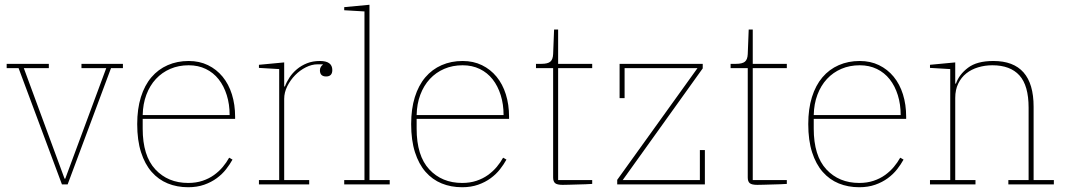

<svg xmlns="http://www.w3.org/2000/svg" viewBox="-20 -774 4474 806"><path d="M58 -488H8V-506H185V-488H80L251 -24H254L426 -488H322V-506H496V-488H446L264 0H240Z M770 12Q723 12 684 -4Q645 -20 616.5 -52.5Q588 -85 572 -135Q556 -185 556 -253Q556 -317 571.5 -366.5Q587 -416 615.5 -449.5Q644 -483 684 -500.5Q724 -518 772 -518Q817 -518 853 -500.5Q889 -483 914.5 -452Q940 -421 953.5 -378Q967 -335 967 -284V-275H579V-234Q579 -120 632 -63Q685 -6 770 -6Q803 -6 830 -15Q857 -24 878 -39Q899 -54 915 -73Q931 -92 942 -112L956 -104Q945 -84 929 -63.5Q913 -43 890 -26Q867 -9 837 1.5Q807 12 770 12ZM944 -291Q944 -336 932 -374.5Q920 -413 898 -441Q876 -469 844 -484.5Q812 -500 772 -500Q730 -500 695 -485Q660 -470 634.5 -442.5Q609 -415 594.5 -376.5Q580 -338 579 -291Z M1067 -18H1152V-484L1067 -489V-502L1173 -512V-411H1176Q1183 -430 1195.5 -449Q1208 -468 1226.5 -483.5Q1245 -499 1269 -508.5Q1293 -518 1323 -518Q1375 -518 1375 -480Q1375 -453 1349 -453Q1323 -453 1323 -479Q1323 -487 1327 -493.5Q1331 -500 1335 -502V-504H1313Q1289 -504 1264 -491.5Q1239 -479 1219 -458.5Q1199 -438 1186 -412Q1173 -386 1173 -359V-18H1278V0H1067Z M1425 -18H1510V-726L1425 -731V-744L1531 -754V-18H1616V0H1425Z M1920 12Q1873 12 1834 -4Q1795 -20 1766.5 -52.5Q1738 -85 1722 -135Q1706 -185 1706 -253Q1706 -317 1721.5 -366.5Q1737 -416 1765.5 -449.5Q1794 -483 1834 -500.5Q1874 -518 1922 -518Q1967 -518 2003 -500.5Q2039 -483 2064.5 -452Q2090 -421 2103.5 -378Q2117 -335 2117 -284V-275H1729V-234Q1729 -120 1782 -63Q1835 -6 1920 -6Q1953 -6 1980 -15Q2007 -24 2028 -39Q2049 -54 2065 -73Q2081 -92 2092 -112L2106 -104Q2095 -84 2079 -63.5Q2063 -43 2040 -26Q2017 -9 1987 1.5Q1957 12 1920 12ZM2094 -291Q2094 -336 2082 -374.5Q2070 -413 2048 -441Q2026 -469 1994 -484.5Q1962 -500 1922 -500Q1880 -500 1845 -485Q1810 -470 1784.5 -442.5Q1759 -415 1744.5 -376.5Q1730 -338 1729 -291Z M2342 2Q2319 2 2310.5 -5Q2302 -12 2302 -29V-488H2230V-506H2253Q2279 -506 2290 -515Q2301 -524 2302 -547L2306 -650H2323V-506H2466V-488H2323V-18H2466V-2Q2455 -1 2438 -0.5Q2421 0 2403 0.5Q2385 1 2368.5 1.5Q2352 2 2342 2Z M2571 -19 2908 -488H2602V-362H2581V-506H2930V-487L2594 -18H2918V-144H2939V0H2571Z M3159 2Q3136 2 3127.5 -5Q3119 -12 3119 -29V-488H3047V-506H3070Q3096 -506 3107 -515Q3118 -524 3119 -547L3123 -650H3140V-506H3283V-488H3140V-18H3283V-2Q3272 -1 3255 -0.5Q3238 0 3220 0.5Q3202 1 3185.5 1.5Q3169 2 3159 2Z M3587 12Q3540 12 3501 -4Q3462 -20 3433.5 -52.5Q3405 -85 3389 -135Q3373 -185 3373 -253Q3373 -317 3388.5 -366.5Q3404 -416 3432.5 -449.5Q3461 -483 3501 -500.5Q3541 -518 3589 -518Q3634 -518 3670 -500.5Q3706 -483 3731.5 -452Q3757 -421 3770.5 -378Q3784 -335 3784 -284V-275H3396V-234Q3396 -120 3449 -63Q3502 -6 3587 -6Q3620 -6 3647 -15Q3674 -24 3695 -39Q3716 -54 3732 -73Q3748 -92 3759 -112L3773 -104Q3762 -84 3746 -63.5Q3730 -43 3707 -26Q3684 -9 3654 1.5Q3624 12 3587 12ZM3761 -291Q3761 -336 3749 -374.5Q3737 -413 3715 -441Q3693 -469 3661 -484.5Q3629 -500 3589 -500Q3547 -500 3512 -485Q3477 -470 3451.5 -442.5Q3426 -415 3411.5 -376.5Q3397 -338 3396 -291Z M3884 -18H3969V-484L3884 -489V-502L3990 -512V-423H3993Q4006 -461 4043.5 -489.5Q4081 -518 4150 -518Q4319 -518 4319 -326V-18H4404V0H4213V-18H4298V-322Q4298 -415 4259.5 -457.5Q4221 -500 4146 -500Q4115 -500 4086.5 -491.5Q4058 -483 4036.5 -466Q4015 -449 4002.5 -423Q3990 -397 3990 -363V-18H4075V0H3884Z"/></svg>

Font: IBM Plex Serif Thin
Style: Regular
Weight: 100
Designer: Mike Abbink, Paul van der Laan, Pieter van Rosmalen
Foundry: Bold Monday
Version: Version 3.001